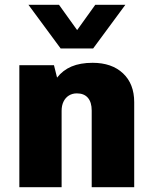

<svg xmlns="http://www.w3.org/2000/svg" viewBox="-20 -784 640 804"><path d="M61 0V-511H206L219 -459Q243 -490 279.5 -505.5Q316 -521 368 -521Q448 -521 495 -477Q542 -433 542 -356V0H364V-321Q364 -356 348 -374.5Q332 -393 302 -393Q283 -393 268.5 -384Q254 -375 246 -358.5Q238 -342 238 -320V0ZM505 -764 370 -581H234L99 -764H227L341 -605H265L379 -764Z"/></svg>

Font: Chivo Mono Medium ExtraBold
Style: Regular
Weight: 800
Monospace: yes
Version: Version 1.008